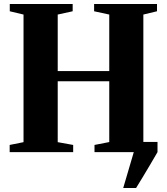

<svg xmlns="http://www.w3.org/2000/svg" viewBox="-20 -763 837 963"><path d="M598 180 651 0 648 -51H770V0Q751.5 32 732.2 64.5Q713 97 695.2 126.5Q677.5 156 662.5 180ZM98 -50V-690L29 -706.5V-743H344.5V-706.5L269.5 -690V-406.5H528V-690L452 -706.5V-743H767.5V-706.5L699 -690V-50L768.5 -36V0H454V-36L528 -50.5V-355.5H269.5V-50L347 -36V0H28.5V-36Z"/></svg>

Font: Merriweather 96pt ExtraBold
Style: Regular
Weight: 800
Version: Version 2.100